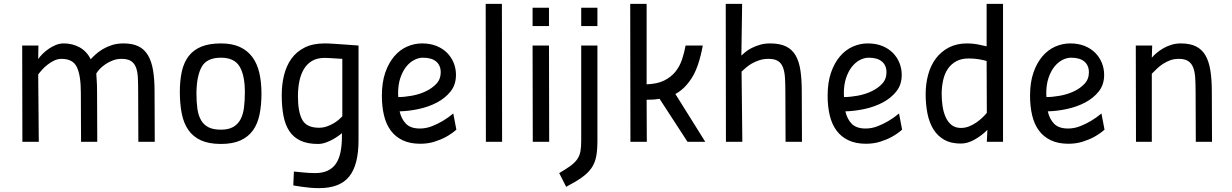

<svg xmlns="http://www.w3.org/2000/svg" viewBox="-20 -735 6383 995"><path d="M96 0 95 -499H179L178 -429Q187 -442 201 -456Q215 -470 232.5 -482Q250 -494 269.5 -502Q289 -510 310 -510Q355 -510 392 -490Q429 -470 450 -428Q461 -440 476.5 -454Q492 -468 513 -480.5Q534 -493 560.5 -501.5Q587 -510 620 -510Q666 -510 696.5 -495.5Q727 -481 746 -450Q765 -419 773 -372Q781 -325 781 -260L782 0H697L696 -254Q696 -298 694.5 -331Q693 -364 684.5 -386Q676 -408 658.5 -419Q641 -430 609 -430Q586 -430 565 -422Q544 -414 527 -402.5Q510 -391 497.5 -378Q485 -365 479 -354Q479 -344 481 -321.5Q483 -299 483 -256L484 0H400L399 -254Q399 -344 378.5 -387Q358 -430 299 -430Q279 -430 260.5 -421Q242 -412 226 -399.5Q210 -387 197.5 -373Q185 -359 178 -349L181 0Z M1125 -510Q1183 -510 1223 -491.5Q1263 -473 1288 -439Q1313 -405 1324 -357Q1335 -309 1335 -250Q1335 -190 1325 -141.5Q1315 -93 1291 -59.5Q1267 -26 1226.5 -7.5Q1186 11 1125 11Q1063 11 1022 -7.5Q981 -26 956.5 -61Q932 -96 922 -146Q912 -196 912 -259Q912 -319 922.5 -365.5Q933 -412 958 -444.5Q983 -477 1024 -493.5Q1065 -510 1125 -510ZM1125 -63Q1164 -63 1188.5 -77Q1213 -91 1226.5 -116.5Q1240 -142 1244.5 -178Q1249 -214 1249 -257Q1249 -345 1221.5 -390.5Q1194 -436 1125 -436Q1052 -436 1025.5 -389Q999 -342 998 -252Q998 -206 1003 -171Q1008 -136 1022 -112Q1036 -88 1060.5 -75.5Q1085 -63 1125 -63Z M1663 -435Q1623 -435 1596.5 -419Q1570 -403 1554 -375.5Q1538 -348 1531 -312Q1524 -276 1524 -236Q1524 -155 1546.5 -114Q1569 -73 1633 -73Q1655 -73 1674.5 -80Q1694 -87 1710 -96.5Q1726 -106 1737 -116Q1748 -126 1754 -132V-430Q1737 -431 1720 -432Q1706 -433 1690 -434Q1674 -435 1663 -435ZM1633 240Q1611 240 1588 238Q1565 236 1545 233Q1522 230 1500 226L1503 154Q1524 156 1544 158Q1561 160 1580 161Q1599 162 1613 162Q1652 162 1679 149Q1706 136 1722 111.5Q1738 87 1745 51.5Q1752 16 1752 -29V-45Q1750 -43 1738 -34Q1726 -25 1709 -15Q1692 -5 1670.5 3Q1649 11 1628 11Q1574 11 1537.5 -6Q1501 -23 1479.5 -55.5Q1458 -88 1449 -135Q1440 -182 1440 -242Q1440 -297 1452 -345.5Q1464 -394 1490 -430.5Q1516 -467 1558.5 -488.5Q1601 -510 1662 -510Q1682 -510 1712 -508Q1742 -506 1770 -504Q1803 -501 1838 -499V-8Q1838 120 1789.5 180Q1741 240 1633 240Z M2156 -69Q2188 -69 2218.5 -81Q2249 -93 2274 -108Q2303 -125 2329 -147L2345 -63Q2321 -42 2292 -26Q2267 -12 2232.5 -1Q2198 10 2158 10Q2105 10 2067 -8Q2029 -26 2005 -58.5Q1981 -91 1970 -137Q1959 -183 1959 -239Q1959 -308 1976.5 -358.5Q1994 -409 2023 -443Q2052 -477 2089.5 -493.5Q2127 -510 2167 -510Q2209 -510 2241.5 -497Q2274 -484 2296.5 -461.5Q2319 -439 2331 -409.5Q2343 -380 2343 -347Q2343 -296 2315 -261Q2287 -226 2244 -203.5Q2201 -181 2149.5 -170Q2098 -159 2051 -158Q2060 -118 2084 -93.5Q2108 -69 2156 -69ZM2172 -436Q2149 -436 2126 -424Q2103 -412 2084.5 -388.5Q2066 -365 2054.5 -330.5Q2043 -296 2043 -250Q2043 -245 2043.5 -241Q2044 -237 2044 -232Q2076 -232 2114.5 -239Q2153 -246 2186 -261.5Q2219 -277 2241.5 -301Q2264 -325 2264 -360Q2264 -396 2240.5 -416Q2217 -436 2172 -436Z M2497 -715H2581L2582 0H2498Z M2740 -499H2825L2826 0H2741ZM2740 -695H2825V-600H2740Z M2992 -499H3076V-5Q3076 43 3069.5 76.5Q3063 110 3045 136Q3027 162 2995.5 184.5Q2964 207 2914 233L2878 162Q2914 141 2936.5 124.5Q2959 108 2971.5 90Q2984 72 2988 49.5Q2992 27 2992 -6ZM2992 -695H3076V-600H2992Z M3247 0 3246 -715H3331V-298Q3386 -300 3421.5 -317.5Q3457 -335 3479.5 -362.5Q3502 -390 3514 -425.5Q3526 -461 3533 -499H3622Q3602 -389 3565 -331Q3528 -273 3480 -248L3635 0H3543L3398 -223Q3381 -220 3364.5 -219Q3348 -218 3331 -218L3332 0Z M3742 0 3741 -715H3826L3822 -447Q3830 -455 3843.5 -466Q3857 -477 3876 -486.5Q3895 -496 3918.5 -503Q3942 -510 3971 -510Q4021 -510 4053 -494.5Q4085 -479 4103 -448Q4121 -417 4128 -370.5Q4135 -324 4135 -261L4136 0H4051L4050 -257Q4050 -299 4048 -331.5Q4046 -364 4037.5 -386Q4029 -408 4011.5 -419Q3994 -430 3963 -430Q3937 -430 3915.5 -423Q3894 -416 3876.5 -406Q3859 -396 3846 -384.5Q3833 -373 3823 -364L3827 0Z M4466 -69Q4498 -69 4528.5 -81Q4559 -93 4584 -108Q4613 -125 4639 -147L4655 -63Q4631 -42 4602 -26Q4577 -12 4542.5 -1Q4508 10 4468 10Q4415 10 4377 -8Q4339 -26 4315 -58.5Q4291 -91 4280 -137Q4269 -183 4269 -239Q4269 -308 4286.5 -358.5Q4304 -409 4333 -443Q4362 -477 4399.5 -493.5Q4437 -510 4477 -510Q4519 -510 4551.5 -497Q4584 -484 4606.5 -461.5Q4629 -439 4641 -409.5Q4653 -380 4653 -347Q4653 -296 4625 -261Q4597 -226 4554 -203.5Q4511 -181 4459.5 -170Q4408 -159 4361 -158Q4370 -118 4394 -93.5Q4418 -69 4466 -69ZM4482 -436Q4459 -436 4436 -424Q4413 -412 4394.5 -388.5Q4376 -365 4364.5 -330.5Q4353 -296 4353 -250Q4353 -245 4353.5 -241Q4354 -237 4354 -232Q4386 -232 4424.5 -239Q4463 -246 4496 -261.5Q4529 -277 4551.5 -301Q4574 -325 4574 -360Q4574 -396 4550.5 -416Q4527 -436 4482 -436Z M5178 0H5094L5097 -62Q5067 -32 5030.5 -11.5Q4994 9 4959 9Q4908 9 4873.5 -10.5Q4839 -30 4817.5 -64.5Q4796 -99 4786.5 -146Q4777 -193 4777 -247Q4777 -300 4790 -348Q4803 -396 4830 -432Q4857 -468 4897.5 -489Q4938 -510 4992 -510Q5021 -510 5046.5 -505Q5072 -500 5093 -495V-715H5178ZM4960 -72Q4982 -72 5002 -80Q5022 -88 5039.5 -100Q5057 -112 5071 -125.5Q5085 -139 5094 -150L5093 -419Q5076 -424 5052 -428Q5028 -432 5000 -432Q4962 -432 4935.5 -417.5Q4909 -403 4892 -378Q4875 -353 4867.5 -319Q4860 -285 4860 -247Q4860 -217 4864.5 -186Q4869 -155 4880 -129.5Q4891 -104 4910.5 -88Q4930 -72 4960 -72Z M5515 -69Q5547 -69 5577.5 -81Q5608 -93 5633 -108Q5662 -125 5688 -147L5704 -63Q5680 -42 5651 -26Q5626 -12 5591.5 -1Q5557 10 5517 10Q5464 10 5426 -8Q5388 -26 5364 -58.5Q5340 -91 5329 -137Q5318 -183 5318 -239Q5318 -308 5335.5 -358.5Q5353 -409 5382 -443Q5411 -477 5448.5 -493.5Q5486 -510 5526 -510Q5568 -510 5600.5 -497Q5633 -484 5655.5 -461.5Q5678 -439 5690 -409.5Q5702 -380 5702 -347Q5702 -296 5674 -261Q5646 -226 5603 -203.5Q5560 -181 5508.5 -170Q5457 -159 5410 -158Q5419 -118 5443 -93.5Q5467 -69 5515 -69ZM5531 -436Q5508 -436 5485 -424Q5462 -412 5443.5 -388.5Q5425 -365 5413.5 -330.5Q5402 -296 5402 -250Q5402 -245 5402.5 -241Q5403 -237 5403 -232Q5435 -232 5473.5 -239Q5512 -246 5545 -261.5Q5578 -277 5600.5 -301Q5623 -325 5623 -360Q5623 -396 5599.5 -416Q5576 -436 5531 -436Z M5867 0 5866 -499H5951L5949 -436Q5959 -448 5974.5 -461Q5990 -474 6009 -485Q6028 -496 6051 -503Q6074 -510 6099 -510Q6147 -510 6178 -494.5Q6209 -479 6227 -448Q6245 -417 6252.5 -370Q6260 -323 6260 -260L6261 0H6177L6176 -256Q6176 -298 6174 -330.5Q6172 -363 6163.5 -385Q6155 -407 6137.5 -418.5Q6120 -430 6089 -430Q6064 -430 6044 -422.5Q6024 -415 6007 -404Q5990 -393 5976 -379.5Q5962 -366 5949 -353V0Z"/></svg>

Font: Panefresco 500wt
Style: Regular
Weight: 700
Foundry: Campivisivi & Chank Co
Version: Version 1.001